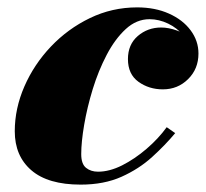

<svg xmlns="http://www.w3.org/2000/svg" viewBox="-20 -490 558 520"><path d="M198.5 10Q110 10 65 -28.8Q20 -67.5 20 -134.5Q20 -196 46 -255.8Q72 -315.5 117.8 -363.8Q163.5 -412 223.5 -441Q283.5 -470 351.5 -470Q400 -470 437.5 -453.2Q475 -436.5 496.2 -408Q517.5 -379.5 517.5 -345Q517.5 -303.5 489.5 -275.8Q461.5 -248 421 -248Q383.5 -248 355 -268.5Q326.5 -289 326.5 -330Q326.5 -369.5 353.2 -392.5Q380 -415.5 416.5 -415.5Q436.5 -415.5 459.8 -407.2Q483 -399 499.8 -383.2Q516.5 -367.5 516.5 -345H494Q494 -372 477.2 -393Q460.5 -414 435.5 -426Q410.5 -438 385 -438Q349.5 -438 320.5 -411.2Q291.5 -384.5 269 -341.5Q246.5 -298.5 231.2 -248.8Q216 -199 208 -152.2Q200 -105.5 200 -72.5Q200 -46 213 -35.5Q226 -25 245.5 -25Q276.5 -25 310.8 -42.2Q345 -59.5 377 -87Q409 -114.5 431.5 -145.5L454.5 -129.5Q427.5 -97 392 -64.8Q356.5 -32.5 309 -11.2Q261.5 10 198.5 10Z"/></svg>

Font: Bodoni Moda 9pt Black
Style: Italic
Weight: 900
Italic angle: -13°
Designer: Owen Earl
Foundry: indestructible type
Version: Version 2.004